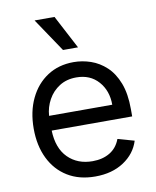

<svg xmlns="http://www.w3.org/2000/svg" viewBox="-88 -852 758 930"><g transform="rotate(-10 291.0 -386.5)"><path d="M331 -619.3H257.1L146.3 -784.1H244.3ZM305.4 11.4Q226.6 11.4 169.6 -23.6Q112.6 -58.6 81.9 -121.6Q51.1 -184.7 51.1 -268.5Q51.1 -352.3 81.9 -416.4Q112.6 -480.5 167.8 -516.5Q223 -552.6 296.9 -552.6Q339.5 -552.6 381 -538.4Q422.6 -524.1 456.7 -492.4Q490.8 -460.6 511 -408.4Q531.2 -356.2 531.2 -279.8V-244.3H135.3Q138.1 -157 184.8 -110.4Q231.5 -63.9 305.4 -63.9Q354.8 -63.9 390.3 -85.2Q425.8 -106.5 441.8 -149.1L522.7 -126.4Q503.6 -64.6 446 -26.6Q388.5 11.4 305.4 11.4ZM446 -316.8Q446 -386 405.5 -431.6Q365.1 -477.3 296.9 -477.3Q248.9 -477.3 213.8 -454.9Q178.6 -432.5 158.4 -395.8Q138.1 -359 135.3 -316.8Z"/></g></svg>

Font: Linik Sans
Style: Regular
Weight: 400
Designer: Rasmus Andersson (font), Marc Monis (original base), Kil Hyung-jin (Pretendard portions), Cristiano Sobral (main changes
Foundry: rsms
Version: Version 3.018;May 31, 2022;FontCreator 14.0.0.2814 64-bit; t